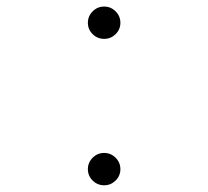

<svg xmlns="http://www.w3.org/2000/svg" viewBox="-20 -547 626 577"><path d="M293 9.8Q272.9 9.8 258.5 -4.4Q244.1 -18.6 244.1 -38.6Q244.1 -58.6 258.5 -73Q272.9 -87.4 293 -87.4Q313 -87.4 327.4 -73Q341.8 -58.6 341.8 -38.6Q341.8 -18.6 327.4 -4.4Q313 9.8 293 9.8ZM293 -430.2Q272.9 -430.2 258.5 -444.3Q244.1 -458.5 244.1 -478.5Q244.1 -498.5 258.5 -512.9Q272.9 -527.3 293 -527.3Q313 -527.3 327.4 -512.9Q341.8 -498.5 341.8 -478.5Q341.8 -458.5 327.4 -444.3Q313 -430.2 293 -430.2Z"/></svg>

Font: Cascadia Mono ExtraLight
Style: Regular
Weight: 200
Monospace: yes
Designer: Aaron Bell
Foundry: Saja Typeworks
Version: Version 2404.023; ttfautohint (v1.8.4)